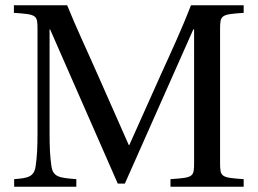

<svg xmlns="http://www.w3.org/2000/svg" viewBox="-20 -712 984 732"><path d="M34 0H271V-29C206 -34 182 -37 176 -79C171 -112 169 -150 169 -203V-600H171L429 -12H456L717 -600H720V-93C720 -37 718 -35 630 -29V0H909V-29C822 -35 819 -37 819 -93V-599C819 -655 822 -657 909 -663V-692H708C674 -603 633 -515 593 -427L473 -159H471L353 -426C314 -515 272 -603 236 -692H33V-663C121 -657 123 -655 123 -599V-203C123 -150 121 -112 116 -79C110 -37 86 -33 34 -29Z"/></svg>

Font: Lingua Franca
Style: Regular
Weight: 400
Version: Version 1.19